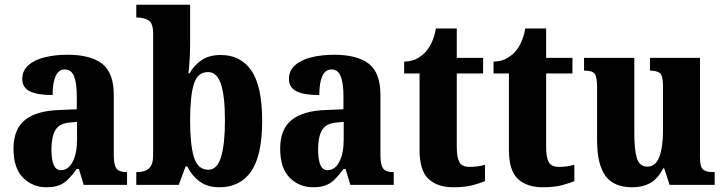

<svg xmlns="http://www.w3.org/2000/svg" viewBox="-20 -780 3059 810"><path d="M175 10Q118 10 77.5 -30Q37 -70 37 -153Q37 -235 85.5 -274Q134 -313 232 -316L304 -319V-374Q304 -429 292.5 -458Q281 -487 253 -487Q227 -487 214.5 -458.5Q202 -430 202 -379Q137 -379 105.5 -395Q74 -411 74 -447Q74 -482 100 -505Q126 -528 169.5 -538.5Q213 -549 265 -549Q362 -549 411 -511Q460 -473 460 -379V-125Q460 -84 471.5 -69Q483 -54 513 -54H516V0H333L313 -67H304Q284 -40 267 -23Q250 -6 228.5 2Q207 10 175 10ZM237 -62Q268 -62 286.5 -97.5Q305 -133 305 -191V-266L273 -263Q230 -259 213.5 -231Q197 -203 197 -149Q197 -107 206.5 -84.5Q216 -62 237 -62Z M906 10Q855 10 822 -14.5Q789 -39 770 -78H763L734 0H555V-54H561Q576 -54 591 -59Q606 -64 616 -79Q626 -94 626 -124V-639Q626 -682 606.5 -694Q587 -706 559 -706H555V-760H782V-591Q782 -564 780 -529Q778 -494 775 -471H780Q798 -504 830 -526Q862 -548 911 -548Q996 -548 1041 -481.5Q1086 -415 1086 -270Q1086 -124 1039.5 -57Q993 10 906 10ZM859 -64Q896 -64 912.5 -117.5Q929 -171 929 -272Q929 -375 912 -425.5Q895 -476 858 -476Q813 -476 797.5 -424.5Q782 -373 782 -271Q782 -171 798 -117.5Q814 -64 859 -64Z M1300 10Q1243 10 1202.5 -30Q1162 -70 1162 -153Q1162 -235 1210.5 -274Q1259 -313 1357 -316L1429 -319V-374Q1429 -429 1417.5 -458Q1406 -487 1378 -487Q1352 -487 1339.5 -458.5Q1327 -430 1327 -379Q1262 -379 1230.5 -395Q1199 -411 1199 -447Q1199 -482 1225 -505Q1251 -528 1294.5 -538.5Q1338 -549 1390 -549Q1487 -549 1536 -511Q1585 -473 1585 -379V-125Q1585 -84 1596.5 -69Q1608 -54 1638 -54H1641V0H1458L1438 -67H1429Q1409 -40 1392 -23Q1375 -6 1353.5 2Q1332 10 1300 10ZM1362 -62Q1393 -62 1411.5 -97.5Q1430 -133 1430 -191V-266L1398 -263Q1355 -259 1338.5 -231Q1322 -203 1322 -149Q1322 -107 1331.5 -84.5Q1341 -62 1362 -62Z M1892 10Q1826 10 1788 -25Q1750 -60 1750 -148V-470H1685V-520Q1720 -521 1743 -535Q1766 -549 1779 -565Q1791 -579 1802 -602.5Q1813 -626 1819 -660H1907V-536H2018V-470H1907V-161Q1907 -116 1918 -96Q1929 -76 1960 -76Q1997 -76 2026 -85V-16Q2011 -9 1977 0.5Q1943 10 1892 10Z M2269 10Q2203 10 2165 -25Q2127 -60 2127 -148V-470H2062V-520Q2097 -521 2120 -535Q2143 -549 2156 -565Q2168 -579 2179 -602.5Q2190 -626 2196 -660H2284V-536H2395V-470H2284V-161Q2284 -116 2295 -96Q2306 -76 2337 -76Q2374 -76 2403 -85V-16Q2388 -9 2354 0.5Q2320 10 2269 10Z M2647 10Q2569 10 2534 -38.5Q2499 -87 2499 -188V-411Q2499 -454 2489.5 -468Q2480 -482 2447 -482H2444V-536H2656V-218Q2656 -148 2667 -112.5Q2678 -77 2711 -77Q2746 -77 2761.5 -118Q2777 -159 2777 -228V-419Q2777 -462 2763 -472Q2749 -482 2725 -482H2722V-536H2933V-117Q2933 -73 2947.5 -63.5Q2962 -54 2986 -54H2995V0H2805L2782 -70H2778Q2757 -28 2725 -9Q2693 10 2647 10Z"/></svg>

Font: Noto Serif Thai Condensed ExtraBold
Style: Regular
Weight: 800
Width: 3
Designer: Monotype Design Team
Foundry: Monotype Imaging Inc.
Version: Version 2.002; ttfautohint (v1.8.4.7-5d5b)